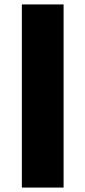

<svg xmlns="http://www.w3.org/2000/svg" viewBox="-20 -845 385 865"><path d="M266.5 -825H78.5V0H266.5Z"/></svg>

Font: Hussar
Style: BdSuprExt
Weight: 700
Foundry: Cannot Into Space Fonts
Version: Version 2.00